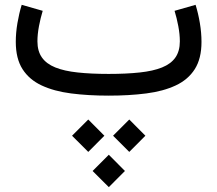

<svg xmlns="http://www.w3.org/2000/svg" viewBox="-20 -395 897 793"><path d="M787.8 -375.1 701 -350.3Q710 -320.9 716.4 -287.2Q722.8 -253.4 722.8 -224.2Q722.8 -183.8 704.4 -157.5Q686 -131.2 649.2 -116.4Q612.5 -101.6 557.4 -95.7Q502.4 -89.7 429 -89.7Q355.7 -89.7 300.6 -95.7Q245.4 -101.6 208.6 -116.4Q171.8 -131.2 153.2 -157.5Q134.6 -183.8 134.6 -224.2Q134.6 -253.4 141 -287.2Q147.4 -320.9 156.4 -350.3L69.6 -375.1Q58.8 -339.7 52 -299.7Q45.2 -259.8 45.2 -221.9Q45.2 -152.9 73.1 -109.3Q101 -65.8 152.2 -42Q203.5 -18.1 273.7 -9.1Q344 0 429 0Q513.9 0 584.2 -9.1Q654.4 -18.1 705.5 -42Q756.7 -65.8 784.4 -109.3Q812.2 -152.9 812.2 -221.9Q812.2 -259.8 805.5 -299.7Q798.8 -339.7 787.8 -375.1ZM362.5 311.2 429.4 377.9 496 311.2 429.4 244.1ZM447 165.6 513.9 232.4 580.5 165.6 513.9 98.6ZM277.6 165.6 344.5 232.4 411.1 165.6 344.5 98.6Z"/></svg>

Font: Estedad-VF-FD Black
Style: Regular
Weight: 900
Designer: Amin Abedi
Version: Version 4.000